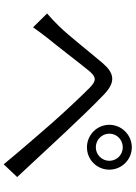

<svg xmlns="http://www.w3.org/2000/svg" viewBox="133 -895 734 1040"><g transform="rotate(90 500.0 -375.0)"><path d="M704 -600C704 -641 737 -673 778 -673C818 -673 851 -641 851 -600C851 -560 818 -527 778 -527C737 -527 704 -560 704 -600ZM656 -600C656 -533 711 -479 778 -479C845 -479 899 -533 899 -600C899 -667 845 -722 778 -722C711 -722 656 -667 656 -600ZM53 -263 128 -187C143 -208 165 -239 185 -264C231 -320 314 -429 362 -488C396 -529 415 -533 454 -495C496 -454 589 -355 647 -289C711 -216 799 -114 870 -28L939 -101C862 -183 762 -292 695 -363C636 -426 551 -515 490 -573C422 -637 375 -626 321 -563C258 -489 171 -378 124 -330C97 -303 79 -285 53 -263Z"/></g></svg>

Font: Source Han Sans TC
Style: Regular
Weight: 400
Designer: Ryoko NISHIZUKA 西塚涼子 (kana, bopomofo & ideographs); Paul D. Hunt (Latin, Greek & Cyrillic); Sandoll Communications 산돌커뮤니
Foundry: Adobe
Version: Version 2.002;hotconv 1.0.116;makeotfexe 2.5.65601